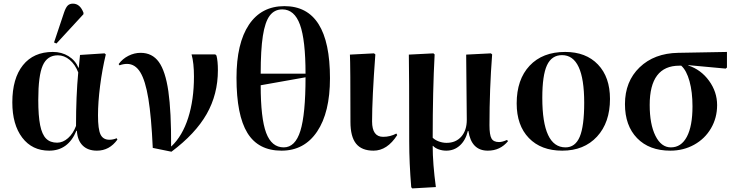

<svg xmlns="http://www.w3.org/2000/svg" viewBox="-20 -816 4061 1058"><path d="M291 -576.2 277.8 -582 333 -747.1Q342.3 -774.4 353 -785.2Q363.8 -795.9 381.8 -795.9Q420.9 -795.9 439.9 -746.1V-737.8ZM251 14.2Q157.2 14.2 102.5 -57.6Q47.9 -129.4 47.9 -252Q47.9 -383.8 106.4 -456.8Q165 -529.8 271 -529.8Q319.8 -529.8 357.4 -506.6Q395 -483.4 412.1 -442.9H414.1L420.9 -513.2L556.2 -522L563 -516.1Q543 -432.6 531.5 -342.5Q520 -252.4 520 -180.2Q520 -104 533.9 -75Q547.9 -45.9 583 -45.9Q602.5 -45.9 623 -54.2L627 -46.9Q583 14.2 514.2 14.2Q463.9 14.2 435.3 -14.4Q406.7 -43 403.8 -95.2H400.9Q355.5 14.2 251 14.2ZM294.9 -29.8Q326.7 -29.8 355 -54.9Q383.3 -80.1 398.9 -122.1Q398.9 -287.1 411.1 -417Q394 -460.9 364 -486.1Q334 -511.2 298.8 -511.2Q240.2 -511.2 215.6 -455.3Q190.9 -399.4 190.9 -266.1Q190.9 -177.2 201.2 -126.2Q211.4 -75.2 233.9 -52.5Q256.3 -29.8 294.9 -29.8Z M924.8 20 821.8 -1Q814 -171.9 797.6 -272Q781.2 -372.1 752.9 -418Q724.6 -463.9 679.7 -463.9Q659.7 -463.9 638.7 -456.1L633.8 -462.9Q655.3 -492.2 687.7 -508.5Q720.2 -524.9 754.9 -524.9Q818.8 -524.9 855.2 -474.6Q891.6 -424.3 907.7 -313.2Q923.8 -202.1 922.9 -9.8H924.8Q985.4 -67.4 1017.1 -167Q1048.8 -266.6 1048.8 -394Q1048.8 -469.2 1035.6 -516.1H1166.5L1172.9 -509.8Q1180.7 -479.5 1180.7 -429.2Q1180.7 -296.4 1118.7 -187.5Q1056.6 -78.6 924.8 20Z M1531.2 14.2Q1403.3 14.2 1343.3 -83.5Q1283.2 -181.2 1283.2 -387.2Q1283.2 -577.6 1351.8 -679.9Q1420.4 -782.2 1547.4 -782.2Q1798.3 -782.2 1798.3 -384.8Q1798.3 -196.3 1727.5 -91.1Q1656.7 14.2 1531.2 14.2ZM1416.5 -410.2H1663.6Q1663.6 -595.2 1633.1 -679.7Q1602.5 -764.2 1535.6 -764.2Q1492.2 -764.2 1466.3 -729.7Q1440.4 -695.3 1428.5 -618.4Q1416.5 -541.5 1416.5 -410.2ZM1543.5 -3.9Q1606.9 -3.9 1635.3 -95.2Q1663.6 -186.5 1663.6 -390.1L1416.5 -346.2Q1416.5 -164.6 1446.5 -84.2Q1476.6 -3.9 1543.5 -3.9Z M2038.1 14.2Q1973.1 14.2 1942.1 -24.4Q1911.1 -63 1911.1 -144Q1911.1 -460.9 1908.2 -515.1L2041 -522L2048.3 -516.1Q2030.3 -273.9 2030.3 -147Q2030.3 -62 2091.3 -62Q2130.4 -62 2164.1 -80.1L2168.9 -71.8Q2113.8 14.2 2038.1 14.2Z M2252 222.2 2246.1 215.8Q2234.9 80.6 2234.9 -36.1Q2234.9 -423.3 2232.9 -515.1L2368.2 -522L2375 -516.1Q2364.3 -316.9 2364.3 -57.1Q2377 -44.4 2398.2 -36.6Q2419.4 -28.8 2440.9 -28.8Q2491.7 -28.8 2522 -63.2Q2552.2 -97.7 2552.2 -155.8Q2552.2 -182.1 2550.5 -334.5Q2548.8 -486.8 2548.8 -515.1L2685.1 -522L2691.9 -516.1Q2677.2 -324.2 2677.2 -126Q2677.2 -72.3 2688.5 -52.7Q2699.7 -33.2 2730 -33.2Q2748 -33.2 2773.9 -44.9L2779.3 -38.1Q2736.3 14.2 2668 14.2Q2577.6 14.2 2561 -94.2H2558.1Q2545.4 -42.5 2513.9 -14.2Q2482.4 14.2 2439 14.2Q2417.5 14.2 2397.5 7.1Q2377.4 0 2366.2 -12.2H2364.3Q2364.3 85.4 2381.8 214.8Z M3078.1 14.2Q2961.4 14.2 2894.3 -55.4Q2827.1 -125 2827.1 -246.1Q2827.1 -377.9 2898.4 -453.9Q2969.7 -529.8 3094.2 -529.8Q3209 -529.8 3275.1 -460.4Q3341.3 -391.1 3341.3 -271Q3341.3 -140.6 3269.8 -63.2Q3198.2 14.2 3078.1 14.2ZM3096.2 -3.9Q3149.9 -3.9 3174.6 -62.3Q3199.2 -120.6 3199.2 -250Q3199.2 -512.2 3077.1 -512.2Q3020 -512.2 2994.1 -456.5Q2968.3 -400.9 2968.3 -276.9Q2968.3 -3.9 3096.2 -3.9Z M3673.8 14.2Q3557.6 14.2 3490.7 -54.7Q3423.8 -123.5 3423.8 -242.2Q3423.8 -367.2 3504.4 -444.8Q3585 -522.5 3716.8 -524.9L3985.8 -529.8V-443.8L3979 -438L3772.9 -457V-455.1Q3842.8 -432.1 3887.2 -370.8Q3931.6 -309.6 3931.6 -236.8Q3931.6 -166.5 3897.9 -108.9Q3864.3 -51.3 3805.2 -18.6Q3746.1 14.2 3673.8 14.2ZM3676.8 -3.9Q3733.9 -3.9 3764.9 -62.5Q3795.9 -121.1 3795.9 -230Q3795.9 -309.1 3779.5 -368.4Q3763.2 -427.7 3733.9 -454.1H3723.6Q3560.1 -454.1 3560.1 -237.8Q3560.1 -131.3 3591.8 -67.6Q3623.5 -3.9 3676.8 -3.9Z"/></svg>

Font: Display Semibold
Style: Regular
Weight: 600
Designer: Latin by Veronika Burian and Jose Scaglione. Greek by Irene Vlachou. Cyrillic by Vera Evstafieva.
Foundry: TypeTogether
Version: Version 3.002